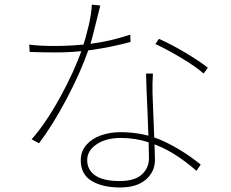

<svg xmlns="http://www.w3.org/2000/svg" viewBox="-20 -788 1017 844"><path d="M217.8 -585.9Q302.7 -585.9 383.3 -596.2Q463.9 -606.4 552.7 -635.7L553.7 -603.5Q470.7 -581.1 385.3 -568.8Q299.8 -556.6 216.8 -557.6Q172.9 -557.6 110.4 -559.6L108.4 -591.8Q154.3 -585.9 217.8 -585.9ZM408.2 -712.9Q382.8 -607.4 371.1 -575.2Q335 -470.7 272.9 -353.5Q210.9 -236.3 151.4 -158.2L119.1 -175.8Q180.7 -245.1 243.7 -359.4Q306.6 -473.6 340.8 -572.3Q356.4 -619.1 369.1 -672.4Q381.8 -725.6 383.8 -767.6L420.9 -763.7ZM650.4 -393.6Q650.4 -386.7 650.4 -379.9L654.3 -277.3Q661.1 -118.2 661.1 -85Q661.1 -33.2 621.1 1.5Q581.1 36.1 507.8 36.1Q430.7 36.1 382.8 7.3Q335 -21.5 335 -83Q335 -123 359.9 -151.4Q384.8 -179.7 424.8 -193.4Q464.8 -207 508.8 -207Q614.3 -207 699.7 -167Q785.2 -127 862.3 -64.5L843.8 -37.1L837.9 -42Q793 -81.1 743.7 -111.8Q694.3 -142.6 634.8 -162.1Q575.2 -181.6 510.7 -181.6Q446.3 -181.6 404.8 -153.8Q363.3 -126 363.3 -84Q363.3 -41 398.9 -16.6Q434.6 7.8 505.9 7.8Q572.3 7.8 603.5 -21Q634.8 -49.8 634.8 -92.8Q634.8 -137.7 628.9 -284.2Q623 -410.2 622.1 -464.8H652.3Q649.4 -415 650.4 -393.6ZM663.1 -594.7 678.7 -617.2Q730.5 -594.7 795.9 -555.7Q861.3 -516.6 893.6 -490.2L875 -464.8Q840.8 -495.1 778.8 -532.2Q716.8 -569.3 663.1 -594.7Z"/></svg>

Font: Min Sans VF VF
Style: Regular
Weight: 400
Designer: Jinseong-Kim, NotoSansCJK, Nunito
Foundry: Jinseong-Kim
Version: Version 1.420;Glyphs 3.1.2 (3151)